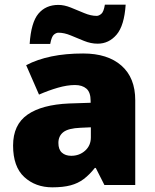

<svg xmlns="http://www.w3.org/2000/svg" viewBox="-20 -792 663 822"><path d="M336 -563Q441 -563 500 -511Q559 -459 559 -363V0H427L390 -73H386Q363 -44 338.5 -25.5Q314 -7 282 1.5Q250 10 204 10Q132 10 84 -34Q36 -78 36 -169Q36 -258 97.5 -301Q159 -344 276 -349L368 -352V-360Q368 -397 350 -412.5Q332 -428 301 -428Q268 -428 228 -416.5Q188 -405 147 -387L92 -513Q140 -538 200.5 -550.5Q261 -563 336 -563ZM325 -245Q273 -243 251.5 -226.5Q230 -210 230 -180Q230 -152 245 -138.5Q260 -125 285 -125Q320 -125 344.5 -147Q369 -169 369 -204V-247ZM107 -604Q113 -696 144.5 -733.5Q176 -771 230 -771Q255 -771 283.5 -759.5Q312 -748 340.5 -736Q369 -724 394 -724Q403 -724 413.5 -732.5Q424 -741 429 -772H518Q512 -682 479 -643.5Q446 -605 398 -605Q369 -605 339.5 -617Q310 -629 282.5 -640.5Q255 -652 230 -652Q221 -652 211 -644Q201 -636 195 -604Z"/></svg>

Font: Noto Sans Syriac Western Black
Style: Regular
Weight: 900
Designer: Patrick Giasson and the Monotype Design Team
Foundry: Monotype Imaging Inc.
Version: Version 3.000; ttfautohint (v1.8.4.7-5d5b)